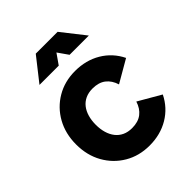

<svg xmlns="http://www.w3.org/2000/svg" viewBox="-207 -841 970 970"><g transform="rotate(-45 278.5 -355.5)"><path d="M174.8 -253.9Q174.8 -285.1 182.3 -311Q189.7 -336.9 204.5 -355.9Q219.3 -374.9 241.5 -385.2Q263.6 -395.5 292.6 -395.5Q336.1 -395.5 363.2 -374.8Q390.2 -354 402.1 -315.4L522 -384.8Q490.5 -449 430.4 -484.8Q370.3 -520.5 292.6 -520.5Q218.4 -520.5 160 -486Q101.6 -451.6 67.9 -391.4Q34.2 -331.2 34.2 -253.9Q34.2 -176.6 68 -116.4Q101.9 -56.2 160.4 -21.8Q218.9 12.7 293.2 12.7Q370.9 12.7 431 -23.1Q491.1 -59 522.6 -123L402.7 -192.4Q390.8 -154.1 363.8 -133.2Q336.7 -112.3 293.2 -112.3Q264.2 -112.3 242 -122.6Q219.9 -132.9 205 -151.9Q190 -170.9 182.4 -196.9Q174.8 -222.9 174.8 -253.9ZM331.3 -597.7H468.9L370.6 -722.7H243.8ZM253.8 -597.7 341.3 -722.7H214.6L116.2 -597.7Z"/></g></svg>

Font: Giphurs SC
Style: Regular
Weight: 400
Version: Version 0.920